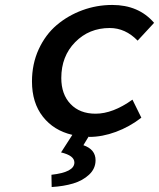

<svg xmlns="http://www.w3.org/2000/svg" viewBox="-20 -543 646 780"><path d="M342.8 13.2Q342.3 13.2 341.3 12.7Q340.3 12.2 339.8 12.2L318.8 46.9Q368.2 64 368.2 107.9Q368.2 142.1 342 166.5Q315.9 190.9 277.3 202.4Q238.8 213.9 189.9 216.8L189 167Q282.2 156.7 282.2 117.2Q282.2 88.9 228 76.2L273.9 4.9Q198.2 -12.7 154.1 -69.1Q109.9 -125.5 109.9 -211.9Q109.9 -283.2 137.2 -342.8Q164.6 -402.3 210.4 -441.2Q256.3 -480 314.7 -501.5Q373 -522.9 436 -522.9Q543.5 -522.9 606 -450.2L539.1 -377.9Q489.3 -429.2 425.8 -429.2Q341.8 -429.2 285.4 -371.8Q229 -314.5 229 -226.1Q229 -159.7 266.6 -120.4Q304.2 -81.1 368.2 -81.1Q438.5 -81.1 518.1 -138.2L554.2 -64.9Q506.3 -27.8 450.9 -7.3Q395.5 13.2 342.8 13.2Z"/></svg>

Font: Office Code Pro Medium Italic
Style: Regular
Weight: 500
Italic angle: -9°
Designer: Nathan Rutzky & Paul D. Hunt
Foundry: Adobe Systems Incorporated
Version: Version 1.004;PS 001.004;hotconv 1.0.70;makeotf.lib2.5.58329